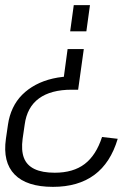

<svg xmlns="http://www.w3.org/2000/svg" viewBox="-25 -560 520 747"><path d="M6 -75Q11 -110 25 -139.5Q39 -169 61.5 -191.5Q84 -214 114 -230Q144 -246 181 -254.5Q218 -263 261 -263L220 -236L238 -369H301L279 -211H254Q173 -211 126.5 -177Q80 -143 71 -75L63 -20Q57 25 68 54Q79 83 109 97.5Q139 112 188 112Q260 112 304.5 78Q349 44 372 -27L433 -20Q405 74 342 120.5Q279 167 181 167Q79 167 32 119Q-15 71 -2 -20ZM248 -438 262 -540H325L311 -438Z"/></svg>

Font: Pathway Extreme SemiCondensed ExtraLight
Style: Italic
Weight: 250
Width: 4
Italic angle: -8°
Version: Version 1.001;gftools[0.9.26]